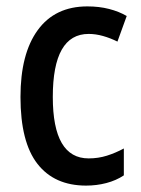

<svg xmlns="http://www.w3.org/2000/svg" viewBox="-20 -570 441 600"><path d="M249 10Q150 10 97 -58Q44 -126 44 -267Q44 -402 98 -476Q152 -550 253 -550Q290 -550 321 -542Q352 -534 376 -520L347 -440Q325 -451 302 -457.5Q279 -464 257 -464Q145 -464 145 -267Q145 -75 257 -75Q287 -75 314 -83.5Q341 -92 367 -106V-22Q343 -6 312.5 2Q282 10 249 10Z"/></svg>

Font: Noto Sans Ethiopic Condensed Medium
Style: Regular
Weight: 500
Width: 3
Designer: Monotype Design Team
Foundry: Monotype Imaging Inc.
Version: Version 2.102; ttfautohint (v1.8.4.7-5d5b)